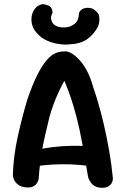

<svg xmlns="http://www.w3.org/2000/svg" viewBox="-20 -887 596 910"><path d="M101 1Q78 -2 65.5 -12Q53 -22 47.5 -33.5Q42 -45 41.5 -53Q41 -61 41 -61Q44 -147 63.5 -236.5Q83 -326 110 -417Q133 -483 154 -526Q175 -569 195.5 -595Q216 -621 237 -632Q258 -643 281 -643Q298 -646 317 -635.5Q336 -625 356 -603.5Q376 -582 393 -549.5Q410 -517 421 -476Q431 -448 445 -401Q459 -354 472.5 -295.5Q486 -237 497.5 -172Q509 -107 515 -42Q515 -42 514.5 -35Q514 -28 509.5 -19.5Q505 -11 494.5 -4Q484 3 464 3Q444 3 431 -4Q418 -11 411 -21Q404 -31 401 -38.5Q398 -46 398 -46Q384 -130 371 -201.5Q358 -273 344 -327Q330 -382 315.5 -424.5Q301 -467 285 -504Q272 -481 258.5 -452Q245 -423 233.5 -392Q222 -361 214 -331Q203 -285 194.5 -248.5Q186 -212 180 -179Q174 -146 170 -112Q166 -78 163 -38Q163 -38 161 -31Q159 -24 152.5 -15.5Q146 -7 134 -2Q122 3 101 1ZM120 -91 131 -172Q178 -183 224 -189Q270 -195 318.5 -196Q367 -197 419 -193L431 -96Q396 -102 355 -105.5Q314 -109 271.5 -108.5Q229 -108 190 -104Q151 -100 120 -91ZM310 -677Q290 -674 261 -678Q232 -682 204 -694Q176 -706 158 -727Q140 -744 133 -767.5Q126 -791 131 -814.5Q136 -838 154 -855Q154 -855 160 -859Q166 -863 176 -866Q186 -869 199 -864Q216 -860 222 -851Q228 -842 228.5 -834Q229 -826 229 -826Q221 -812 222 -800Q223 -788 230 -777Q239 -765 257.5 -760Q276 -755 297 -758Q313 -760 328 -770Q343 -780 349 -794Q351 -800 352.5 -808Q354 -816 354 -825Q354 -825 357 -831Q360 -837 369 -843Q378 -849 394 -850Q414 -850 425.5 -842Q437 -834 442.5 -826Q448 -818 448 -818Q452 -805 451 -789.5Q450 -774 445 -762Q426 -725 394 -702Q362 -679 310 -677Z"/></svg>

Font: Sour Gummy Medium
Style: Regular
Weight: 500
Designer: Stefie Justprince
Foundry: Eifetstype
Version: Version 1.000